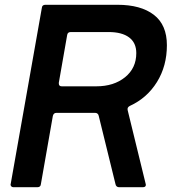

<svg xmlns="http://www.w3.org/2000/svg" viewBox="-20 -783 719 803"><path d="M37 0Q30 0 26.5 -4.5Q23 -9 25 -15L155 -750Q156 -763 170 -763H471Q569 -763 623.5 -721Q678 -679 678 -594Q678 -507 636.5 -440Q595 -373 523 -340Q511 -334 514 -322L589 -15Q590 -13 590 -10Q590 0 577 0H478Q472 0 468 -3.5Q464 -7 463 -13L393 -298Q392 -304 388 -307.5Q384 -311 378 -311H216Q204 -311 201 -298L151 -13Q150 0 136 0ZM226 -437V-434Q226 -422 238 -422H383Q456 -422 503 -460Q550 -498 550 -561Q550 -604 520 -626.5Q490 -649 434 -649H276Q263 -649 261 -637Z"/></svg>

Font: Open Sauce Two SemiBold Italic
Style: Regular
Weight: 600
Italic angle: -10°
Designer: Alfredo Marco Pradil
Foundry: Creative Sauce Fz LLC
Version: Version 1.477